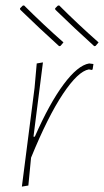

<svg xmlns="http://www.w3.org/2000/svg" viewBox="-20 -687 385 711"><path d="M334 -517 329 -516Q256 -582 185 -651L184 -656L194 -666L199 -667Q269 -597 345 -530ZM204 -517 199 -516Q126 -582 55 -651L54 -656L64 -666L69 -667Q139 -597 215 -530ZM139 -456 104 -181H109Q163 -304 215.5 -374.5Q268 -445 310 -452L326 -450L323 -430L320 -428L309 -430Q269 -423 213 -339Q157 -255 95 -103L85 0L61 4L108 -362L116 -452Z"/></svg>

Font: Alegreya Sans SC Thin
Style: Italic
Weight: 100
Italic angle: -7°
Designer: Juan Pablo del Peral
Foundry: Huerta Tipografica
Version: Version 2.007